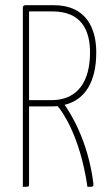

<svg xmlns="http://www.w3.org/2000/svg" viewBox="-20 -720 425 740"><path d="M78 -700C68 -700 68 -690 68 -690V0C92 0 92 0 92 -10V-310H179C187 -310 195 -310 202 -311C217 -294 288 -200 317 0H330C338 -1 340 -2 340 -8V-12C320 -177 251 -285 229 -316C308 -335 351 -405 351 -518C351 -610 313 -700 187 -700ZM92 -334V-676H182C295 -676 327 -602 327 -518C327 -408 281 -334 178 -334Z"/></svg>

Font: Yanone Kaffeesatz Extra Light
Style: Regular
Weight: 200
Designer: Yanone (Cyrillic: Daniel Pouzeot & Huerta Tipografica)
Foundry: Yanone
Version: Version 1.100;PS 001.100;hotconv 1.0.70;makeotf.lib2.5.58329